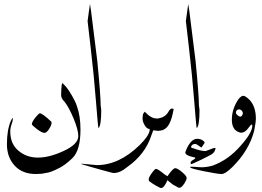

<svg xmlns="http://www.w3.org/2000/svg" viewBox="-20 -674 1327 971"><path d="M141 -46Q141 -57 160 -81Q175 -99 181 -101Q195 -101 240 -58Q244 -48 230.5 -25Q217 -2 204.5 -2Q192 -2 166.5 -21.5Q141 -41 141 -46ZM289 -194Q291 -259 296 -253Q298 -251 303 -247Q305 -245 316 -232.5Q327 -220 345 -188.5Q363 -157 369 -137Q387 -88 387 -18Q387 86 346 126Q309 161 281 175Q233 200 210 201Q193 206 161 206Q93 206 54 163.5Q15 121 15 55Q15 -17 35 -63Q41 -77 45 -77V-74Q45 -62 38.5 -45Q32 -28 32 -8Q32 53 73 88Q114 123 172 123Q230 123 303 89Q376 55 376 14Q376 -17 352.5 -74Q329 -131 306 -160Q289 -176 289 -194Z M489 -141 492 -118Q492 -38 478 -26Q476 -26 465.5 -159.5Q455 -293 439 -429Q423 -565 423 -567.5Q423 -570 429 -612L435 -654L441 -614Q443 -600 448 -558Q448 -558 472 -366Q489 -193 489 -141Z M394 154 470 161Q582 161 686 60Q731 15 736 -11Q739 -22 735 -22Q723 -22 712 -40Q701 -58 701 -75Q701 -92 705 -100L712 -109Q744 -75 770 -75Q785 -75 798 -68Q811 -61 811 -48Q811 -35 804 -25Q792 -13 781 -12L755 -15L745 12Q714 107 623 171Q586 202 553 201Q550 201 488.5 184Q427 167 389 155Z M833 -111Q841 -125 849.5 -125Q858 -125 858 -121Q849 -72 838 -52Q821 -15 786 -13Q774 -11 763 -22Q752 -31 752 -41.5Q752 -52 753 -56Q758 -71 788 -77Q818 -83 833 -111ZM740 246Q732 243 732 233Q732 223 747.5 201.5Q763 180 769 180Q778 180 815 210L827 217Q855 176 866.5 176.5Q878 177 901 196.5Q924 216 924 226Q924 235 913 253Q898 275 889.5 275.5Q881 276 872 269Q863 264 855 260Q829 240 827 237Q810 277 795 277Q790 277 767.5 264Q745 251 740 246Z M986 -141 989 -118Q989 -38 975 -26Q973 -26 962.5 -159.5Q952 -293 936 -429Q920 -565 920 -567.5Q920 -570 926 -611L932 -654L938 -614Q940 -600 945 -558Q945 -558 969 -366Q986 -193 986 -141ZM955 120Q917 112 917 96Q917 94 925 76Q948 28 977 28Q977 28 978 28Q993 28 1005 36Q1017 44 1014 50Q1012 52 1006.5 61Q1001 70 998 72Q973 54 968.5 54Q964 54 957 56Q951 58 948 64Q942 75 958 76Q995 90 1020 90Q1022 90 1041.5 82Q1061 74 1065.5 74Q1070 74 1070 77Q1070 80 1065.5 90Q1061 100 1047.5 108Q1034 116 992.5 136Q951 156 947.5 156Q944 156 944 149Q944 142 956 135Q968 128 968 125Q968 122 955 120Z M951 169 998 172Q1024 172 1054 164Q1135 135 1197 63Q1255 -2 1256 -37Q1256 -55 1238 -29Q1220 -3 1200 -3Q1192 -3 1190 -5Q1152 -17 1152.5 -70Q1153 -123 1185 -171Q1199 -189 1209.5 -189.5Q1220 -190 1240 -171Q1274 -137 1274 -74Q1274 -56 1265 -11Q1239 87 1157 169Q1120 206 1100.5 206Q1081 206 1011.5 192Q942 178 942 172Q940 169 951 169ZM1173 -104.5Q1173 -98 1181.5 -91Q1190 -84 1195 -84Q1200 -84 1204 -89.5Q1208 -95 1208 -102Q1208 -109 1202 -115Q1196 -121 1189 -121Q1182 -121 1177.5 -116Q1173 -111 1173 -104.5Z"/></svg>

Font: AMoshref-Naskh
Style: Naskh
Weight: 500
Version: Version 0.001